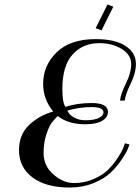

<svg xmlns="http://www.w3.org/2000/svg" viewBox="-20 -784 628 859"><path d="M273 -306Q259 -324 259 -386Q259 -490 305 -540.5Q351 -591 424 -591Q482 -591 524.5 -565Q567 -539 567 -497Q567 -458 543.5 -411Q520 -364 517 -334H538Q541 -362 564.5 -409.5Q588 -457 588 -498Q588 -548 541.5 -578.5Q495 -609 408 -609Q294 -609 233.5 -550Q173 -491 173 -409Q173 -340 218 -285Q156 -268 110.5 -225Q65 -182 65 -112Q65 -36 125 9.5Q185 55 292 55Q350 55 399 35Q448 15 476 -12.5Q504 -40 524 -69.5Q544 -99 551.5 -117Q559 -135 559 -138L539 -143Q537 -136 531 -121Q525 -106 506.5 -77.5Q488 -49 464 -25Q440 -1 399 17Q358 35 311 35Q263 35 219 -3.5Q175 -42 175 -99Q175 -146 187.5 -183Q200 -220 210 -233Q220 -246 238 -265Q285 -228 362 -228Q411 -228 437 -243.5Q463 -259 463 -283Q463 -323 390 -323Q325 -323 273 -306ZM362 -246Q334 -246 314 -257Q294 -268 288 -278L281 -289Q335 -305 390 -305Q443 -305 443 -281Q443 -267 422.5 -256.5Q402 -246 362 -246ZM408 -658 461 -764 487 -754 434 -648Z"/></svg>

Font: Sail
Style: Regular
Weight: 400
Designer: Miguel Hernandez
Foundry: Miguel Hernandez
Version: Version 1.002